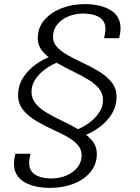

<svg xmlns="http://www.w3.org/2000/svg" viewBox="-20 -763 684 935"><path d="M382 -100.5 327 -122Q364 -132.5 399.5 -154.8Q435 -177 458.2 -208.2Q481.5 -239.5 481.5 -276.5Q481.5 -307.5 462.5 -331Q443.5 -354.5 411.8 -374.2Q380 -394 341 -412.5Q297.5 -433.5 256.8 -457Q216 -480.5 190 -509.8Q164 -539 164 -576Q164 -629 196.5 -666.2Q229 -703.5 281 -723.2Q333 -743 391.5 -743Q469.5 -743 518.2 -713.8Q567 -684.5 567 -624.5Q567 -615 565 -601.2Q563 -587.5 560.5 -577H487Q489.5 -588 491.5 -600.8Q493.5 -613.5 493.5 -621Q493.5 -645.5 483 -660.5Q472.5 -675.5 455.8 -683.5Q439 -691.5 420.2 -694.2Q401.5 -697 385 -697Q346 -697 312.5 -683Q279 -669 258.5 -643.5Q238 -618 238 -583.5Q238 -556 256.8 -535Q275.5 -514 306.2 -496.5Q337 -479 372 -462.5Q415 -442.5 455.2 -419.2Q495.5 -396 521.5 -365.2Q547.5 -334.5 547.5 -291.5Q547.5 -246 524.2 -208.2Q501 -170.5 463.2 -142.8Q425.5 -115 382 -100.5ZM224 152Q146 152 97 122.8Q48 93.5 48 33Q48 23.5 50.2 9.8Q52.5 -4 55 -14.5H128.5Q126 -3.5 124 9.2Q122 22 122 30Q122 54.5 132.5 69.5Q143 84.5 159.8 92.5Q176.5 100.5 195.2 103.2Q214 106 230 106Q269 106 302.8 92Q336.5 78 357 52.5Q377.5 27 377.5 -7Q377.5 -35.5 358.5 -57.2Q339.5 -79 308.8 -96.2Q278 -113.5 243.5 -129Q200.5 -148.5 160.2 -171.8Q120 -195 94 -226Q68 -257 68 -300Q68 -345 91.2 -382.8Q114.5 -420.5 152.5 -448.2Q190.5 -476 233.5 -490.5L288 -469Q251.5 -459 215.8 -436.8Q180 -414.5 156.8 -383.5Q133.5 -352.5 133.5 -315Q133.5 -284 152.5 -260Q171.5 -236 203.5 -216.5Q235.5 -197 274.5 -178.5Q318.5 -158 359 -134.5Q399.5 -111 425.5 -81.8Q451.5 -52.5 451.5 -14Q451.5 38 420.2 75.2Q389 112.5 337.5 132.2Q286 152 224 152Z"/></svg>

Font: Epilogue
Style: Italic
Weight: 400
Italic angle: -12°
Designer: Tyler Finck
Foundry: Etcetera Type Co
Version: Version 2.112